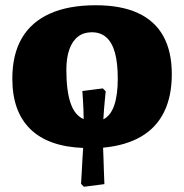

<svg xmlns="http://www.w3.org/2000/svg" viewBox="-20 -551 702 732"><path d="M300 161 289 150Q291 123 292 98.5Q293 74 294.5 52.5Q296 31 297 13Q164 8 95.5 -59Q27 -126 27 -251Q27 -343 63 -405Q99 -467 170 -499Q241 -531 345 -531Q441 -531 505.5 -501.5Q570 -472 602.5 -413.5Q635 -355 635 -268Q635 -184 605.5 -124Q576 -64 517.5 -30Q459 4 373 12Q374 30 374.5 51.5Q375 73 376 97.5Q377 122 378 151ZM374 -96Q402 -110 415.5 -149.5Q429 -189 429 -251Q429 -310 418.5 -349Q408 -388 386 -408Q364 -428 330 -428Q299 -428 277.5 -411.5Q256 -395 244.5 -363Q233 -331 233 -285Q233 -205 249 -158Q265 -111 299 -97Q299 -117 298 -136.5Q297 -156 296 -174Q295 -192 294 -204L372 -214L383 -203Q382 -191 380 -172.5Q378 -154 376.5 -133.5Q375 -113 374 -96Z"/></svg>

Font: Literata Black
Style: Regular
Weight: 900
Designer: Latin by Veronika Burian and Jose Scaglione. Greek by Irene Vlachou. Cyrillic by Vera Evstafieva.
Foundry: TypeTogether
Version: Version 3.103;gftools[0.9.29]